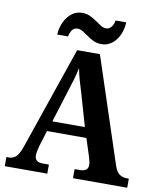

<svg xmlns="http://www.w3.org/2000/svg" viewBox="-98 -1003 900 1081"><g transform="rotate(10 352.0 -463.0)"><path d="M4 0V-52H15Q40 -52 57 -66Q74 -80 90 -125L292 -714H422L621 -111Q632 -78 649.5 -65Q667 -52 694 -52H704V0H394V-52H425Q445 -52 458 -60.5Q471 -69 471 -89Q471 -101 467.5 -114Q464 -127 461 -137L429 -236H204L177 -150Q174 -138 170 -121Q166 -104 166 -91Q166 -72 176.5 -62Q187 -52 211 -52H247V0ZM224 -295H410L356 -482Q345 -517 335.5 -550Q326 -583 320 -616Q313 -584 304 -552Q295 -520 284 -487ZM420 -771Q395 -771 374.5 -780.5Q354 -790 337 -802.5Q320 -815 304.5 -824.5Q289 -834 274 -834Q253 -834 242 -817.5Q231 -801 228 -781H166Q168 -820 183.5 -853Q199 -886 225 -906Q251 -926 285 -926Q309 -926 329.5 -916.5Q350 -907 367.5 -894.5Q385 -882 400 -872.5Q415 -863 430 -863Q449 -863 461 -879Q473 -895 476 -916H537Q535 -876 520 -843Q505 -810 479 -790.5Q453 -771 420 -771Z"/></g></svg>

Font: Noto Serif Lao SemiCondensed
Style: Bold
Weight: 700
Width: 4
Designer: Monotype Design Team
Foundry: Monotype Imaging Inc.
Version: Version 2.003; ttfautohint (v1.8.4.7-5d5b)